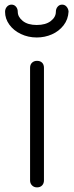

<svg xmlns="http://www.w3.org/2000/svg" viewBox="-20 -810 320 830"><path d="M140 0Q127 0 118.5 -8.5Q110 -17 110 -30V-517Q110 -531 118.5 -539Q127 -547 140 -547Q154 -547 162 -539Q170 -531 170 -517V-30Q170 -17 162 -8.5Q154 0 140 0ZM138.7 -648Q101.8 -648 70.3 -663Q38.8 -678 20.4 -703.5Q1.9 -729 1.9 -759Q1.9 -772 10 -781Q18.1 -790 29.8 -790Q41.5 -790 49.2 -781Q56.8 -772 56.8 -759Q56.8 -737 78.4 -719.5Q100 -702 138.7 -702Q177.4 -702 199.5 -719Q221.5 -736 221.5 -759Q221.5 -772 229.2 -781Q236.8 -790 248.5 -790Q260.2 -790 267.9 -781Q275.5 -772 276.4 -760Q274.6 -726 254.8 -700.5Q235 -675 204.4 -661.5Q173.8 -648 138.7 -648Z"/></svg>

Font: ComfortaaLight
Style: Regular
Weight: 300
Designer: Johan Aakerlund
Foundry: Johan Aakerlund
Version: Version 3.104; ttfautohint (v1.8.1.43-b0c9)